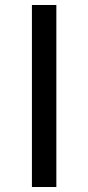

<svg xmlns="http://www.w3.org/2000/svg" viewBox="-20 -750 354 770"><path d="M108 0V-730H206V0Z"/></svg>

Font: Cazoo Sans
Style: Regular
Weight: 400
Designer: Jonathan Barnbrook, Julián Moncada
Foundry: Barnbrook Fonts
Version: Version 2.000;Glyphs 3.3 (3337)